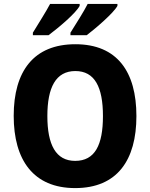

<svg xmlns="http://www.w3.org/2000/svg" viewBox="-20 -951 768 981"><path d="M580 -921V-931H428C409 -893 370 -832 340 -784V-771H423C471 -808 560 -884 580 -921ZM387 -921V-931H236C216 -893 178 -833 148 -784V-771H228C280 -810 367 -883 387 -921ZM677 -358C677 -584 579 -725 365 -725C152 -725 50 -587 50 -359C50 -133 151 10 364 10C579 10 677 -133 677 -358ZM222 -358C222 -504 265 -588 365 -588C464 -588 506 -506 506 -358C506 -210 465 -129 364 -129C265 -129 222 -212 222 -358Z"/></svg>

Font: Noto Sans Gujarati UI SemiCondensed ExtraBold
Style: Regular
Weight: 800
Width: 4
Designer: Jelle Bosma - Monotype Design Team, Universal Thirst
Foundry: Monotype Imaging Inc.
Version: Version 2.106